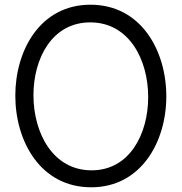

<svg xmlns="http://www.w3.org/2000/svg" viewBox="-20 -785 771 815"><path d="M364 -765C151 -765 45 -572 45 -379C45 -185 152 10 367 10C579 10 686 -183 686 -376C686 -570 579 -765 364 -765ZM363 -690C528 -690 609 -532 609 -373C609 -216 530 -62 369 -62C204 -62 122 -221 122 -381C122 -537 201 -690 363 -690Z"/></svg>

Font: Numismatica Pro
Style: Regular
Weight: 400
Designer: Chris Hopkins
Foundry: Edward C. D. Hopkins
Version: Version 2.19D